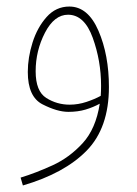

<svg xmlns="http://www.w3.org/2000/svg" viewBox="-20 -337 418 587"><path d="M50 230Q177 193 245 123.5Q313 54 313 -71Q313 -169 281 -243Q249 -317 192 -317Q151 -317 122.5 -285Q94 -253 79.5 -207Q65 -161 65 -117Q65 -41 110 -18Q155 5 189 5Q218 5 241.5 -2Q265 -9 285 -20Q273 57 232.5 101Q192 145 140.5 168.5Q89 192 43 206ZM193 -17Q154 -17 121.5 -37.5Q89 -58 89 -119Q89 -182 117.5 -237Q146 -292 188 -292Q238 -292 263.5 -221.5Q289 -151 289 -75Q289 -59 288 -44Q270 -34 244.5 -25.5Q219 -17 193 -17Z"/></svg>

Font: Noto Sans Arabic Condensed Thin
Style: Regular
Weight: 250
Width: 3
Designer: Nadine Chahine
Foundry: Monotype Imaging Inc.
Version: 1.001